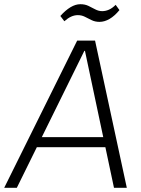

<svg xmlns="http://www.w3.org/2000/svg" viewBox="-49 -893 670 913"><path d="M318 -700H403L554 0H493L355 -651H352L31 0H-29ZM120 -241H471L465 -193H113ZM238 -817Q262 -844 286 -858.5Q310 -873 333 -873Q355 -873 371.5 -865Q388 -857 404 -848.5Q420 -840 437 -840Q453 -840 469 -847Q485 -854 501 -870L519 -845Q496 -817 472 -803Q448 -789 424 -789Q403 -789 386 -797.5Q369 -806 354 -813.5Q339 -821 321 -821Q305 -821 289.5 -814Q274 -807 257 -792Z"/></svg>

Font: Pathway Extreme 8pt Thin 12pt Thin
Style: Italic
Weight: 250
Italic angle: -8°
Version: Version 1.001;gftools[0.9.26]